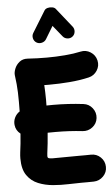

<svg xmlns="http://www.w3.org/2000/svg" viewBox="-68 -1078 693 1185"><g transform="rotate(-5 278.0 -485.5)"><path d="M7.3 -329.1Q4.4 -353.5 15.1 -375.5Q25.9 -397.5 45.9 -410.2Q46.4 -440.4 46.4 -468.8Q46.4 -502.9 45.4 -528.6Q44.4 -554.2 42.2 -579.3Q40 -604.5 35.6 -636.2Q33.7 -653.8 43 -676.8Q52.2 -699.7 72.8 -716.1Q93.3 -732.4 123.5 -730.5Q153.8 -728.5 183.6 -727.5Q213.4 -726.6 242.7 -726.6Q297.4 -726.6 354 -731.2Q410.6 -735.8 451.7 -745.1Q485.4 -752.9 514.6 -734.4Q543.9 -715.8 551.8 -682.1Q559.6 -648.4 540.8 -619.1Q522 -589.8 488.8 -582Q431.6 -568.8 367.7 -563.7Q303.7 -558.6 242.7 -558.6Q234.9 -558.6 226.8 -558.6Q218.8 -558.6 211.4 -559.1Q212.4 -539.1 213.4 -516.8Q214.4 -494.6 214.4 -468.8Q214.4 -450.7 213.9 -432.1Q234.9 -432.6 256.3 -432.6Q349.1 -432.6 441.9 -421.4Q476.1 -417.5 497.6 -389.9Q519 -362.3 515.1 -328.1Q511.2 -293.9 483.6 -272.7Q456.1 -251.5 421.9 -255.4Q341.8 -264.6 256.3 -264.6Q229.5 -264.6 206.5 -264.2Q204.1 -230.5 200.7 -198.7Q197.3 -167 193.4 -138.2Q191.9 -129.4 191.9 -119.6Q191.9 -111.3 198 -107.9Q204.1 -104.5 223.6 -104.2Q243.2 -104 282.2 -104.7Q321.3 -105.5 387.2 -105.5Q406.7 -105.5 425 -105.5Q443.4 -105.5 460.9 -106Q495.6 -106.9 520.8 -82.8Q545.9 -58.6 546.4 -23.9Q547.4 10.3 522.9 35.2Q498.5 60.1 463.9 61Q444.8 61.5 425.8 61.5Q406.7 61.5 387.2 61.5Q354 61.5 307.4 63.2Q260.7 64.9 211.7 60.8Q162.6 56.6 120.1 39.3Q77.6 22 51.3 -15.9Q24.9 -53.7 24.9 -119.6Q24.9 -128.4 25.4 -137.7Q25.9 -147 27.3 -157.7Q30.8 -183.1 33.9 -212.6Q37.1 -242.2 39.1 -273.4Q11.2 -294.9 7.3 -329.1ZM185.5 -825.7Q170.9 -835 166.7 -852.5Q162.6 -870.1 171.9 -885.3L252.9 -1017.1Q259.3 -1027.8 273.4 -1031.5Q287.6 -1035.2 302.2 -1032.5Q316.9 -1029.8 323.7 -1020.5L417.5 -902.8Q428.2 -889.2 426.5 -871.1Q424.8 -853 410.6 -841.8Q397 -831.1 378.9 -833.3Q360.8 -835.4 350.1 -849.1L293.9 -918.5L246.1 -839.4Q236.8 -824.7 218.8 -820.6Q200.7 -816.4 185.5 -825.7Z"/></g></svg>

Font: Mikhak Black
Style: Regular
Weight: 900
Designer: Amin Abedi
Version: Version 3.3